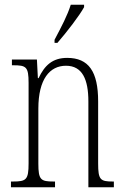

<svg xmlns="http://www.w3.org/2000/svg" viewBox="-20 -786 522 806"><path d="M209 -619V-606H221C261 -652 314 -721 333 -756V-766H277C263 -721 239 -676 209 -619ZM26 0H211V-24H205C151 -24 141 -31 141 -99V-330C141 -454 189 -510 257 -510C326 -510 351 -452 351 -360V0H458V-24H454C401 -24 392 -31 392 -100V-360C392 -486 352 -543 262 -543C200 -543 167 -511 142 -458H139L135 -536H30V-512H35C90 -512 100 -506 100 -438V-100C100 -31 90 -24 34 -24H26Z"/></svg>

Font: Noto Serif Devanagari ExtraCondensed ExtraLight
Style: Regular
Weight: 200
Width: 2
Designer: Universal Thirst, Indian Type Foundry and the Monotype Design Team
Foundry: Monotype Imaging Inc.
Version: Version 2.004